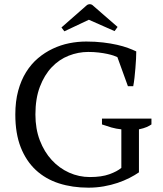

<svg xmlns="http://www.w3.org/2000/svg" viewBox="-20 -868 762 900"><path d="M631.3 -60.1Q612.3 -46.9 586.9 -33.9Q561.5 -21 531.2 -10.7Q501 -0.5 466.3 5.6Q431.6 11.7 394.5 11.7Q319.3 11.7 256.3 -8.5Q193.4 -28.8 147.9 -71Q102.5 -113.3 77.1 -177.7Q51.8 -242.2 51.8 -331.1Q51.8 -393.1 65.2 -442.4Q78.6 -491.7 102.3 -529.8Q126 -567.9 158 -595Q189.9 -622.1 227.1 -639.6Q264.2 -657.2 304.2 -665.3Q344.2 -673.3 384.3 -673.3Q427.2 -673.3 463.4 -668.9Q499.5 -664.6 528.6 -658Q557.6 -651.4 580.1 -643.1Q602.5 -634.8 618.7 -627Q618.7 -612.8 617.7 -591.8Q616.7 -570.8 614.7 -548.1Q612.8 -525.4 610.4 -503.2Q607.9 -481 604.5 -463.9H579.6L530.3 -600.1Q524.9 -603 512.9 -607.2Q501 -611.3 483.2 -615.2Q465.3 -619.1 442.6 -621.8Q419.9 -624.5 393.6 -624.5Q346.7 -624.5 302 -606.9Q257.3 -589.4 222.7 -553Q188 -516.6 167 -461.4Q146 -406.2 146 -331.1Q146 -264.2 166.7 -210Q187.5 -155.8 222.7 -117.7Q257.8 -79.6 304 -58.8Q350.1 -38.1 401.4 -38.1Q456.1 -38.1 492.7 -51.3Q529.3 -64.5 548.8 -81.1V-261.7Q524.4 -264.2 502.2 -270.5Q480 -276.9 458 -284.7V-312H689.9V-284.7Q680.7 -278.3 667.5 -272.5Q654.3 -266.6 631.3 -261.7ZM281.7 -721.2 268.1 -739.3 388.2 -844.7Q393.6 -848.1 400.4 -848.4Q407.2 -848.6 412.6 -844.7L531.2 -741.7L517.1 -722.2L396.5 -775.4Z"/></svg>

Font: PT Astra Serif
Style: Regular
Weight: 400
Designer: A.Korolkova, I. Chaeva
Foundry: ParaType Ltd
Version: Version 1.002